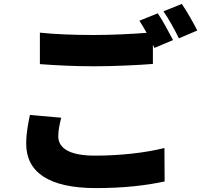

<svg xmlns="http://www.w3.org/2000/svg" viewBox="-20 -898 1040 982"><path d="M293 -296 133 -310C126 -274 114 -224 114 -163C114 -19 227 64 471 64C610 64 726 51 822 30L821 -141C725 -117 598 -102 465 -102C329 -102 278 -144 278 -201C278 -233 285 -262 293 -296ZM787 -830 693 -792C705 -774 718 -752 730 -730C652 -724 548 -719 461 -719C353 -719 259 -723 184 -731V-570C267 -564 355 -559 462 -559C559 -559 691 -565 762 -571V-669C765 -663 767 -658 770 -653L865 -693C847 -728 812 -793 787 -830ZM910 -878 816 -840C843 -802 875 -743 895 -702L989 -742C972 -776 936 -840 910 -878Z"/></svg>

Font: Noto Sans JP Black
Style: Regular
Weight: 900
Designer: Ryoko NISHIZUKA 西塚涼子 (kana, bopomofo & ideographs); Paul D. Hunt (Latin, Greek & Cyrillic); Sandoll Communications 산돌커뮤니
Foundry: Adobe
Version: Version 2.002;hotconv 1.0.116;makeotfexe 2.5.65601